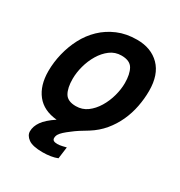

<svg xmlns="http://www.w3.org/2000/svg" viewBox="-172 -657 903 964"><g transform="rotate(30 280.0 -174.5)"><path d="M215 189Q156 189 131.5 171Q107 153 107 129Q107 100 127 71.5Q147 43 194 12Q116 5 76 -45.5Q36 -96 36 -179Q36 -230 48.5 -281.5Q61 -333 85 -379Q109 -425 146 -460.5Q183 -496 232.5 -517Q282 -538 344 -538Q426 -538 475 -488.5Q524 -439 524 -345Q524 -300 515 -253.5Q506 -207 486.5 -164.5Q467 -122 437 -86Q407 -50 364 -23Q340 -9 320 4Q300 17 285 29Q266 43 253.5 54.5Q241 66 235 76Q229 86 229 98Q229 107 236 111.5Q243 116 258 116Q270 116 285 112.5Q300 109 308 107L299 175Q282 182 260 185.5Q238 189 215 189ZM243 -95Q280 -95 308.5 -116Q337 -137 357.5 -171Q378 -205 388.5 -244Q399 -283 399 -318Q399 -370 382 -400Q365 -430 316 -430Q279 -430 250.5 -408.5Q222 -387 202 -353.5Q182 -320 171.5 -281Q161 -242 161 -206Q161 -154 178 -124.5Q195 -95 243 -95Z"/></g></svg>

Font: Ubuntu Sans Mono SemiBold
Style: Italic
Weight: 600
Italic angle: -13.5°
Monospace: yes
Designer: Dalton Maag Ltd
Foundry: Dalton Maag Ltd
Version: Version 1.006